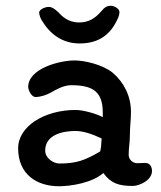

<svg xmlns="http://www.w3.org/2000/svg" viewBox="-20 -642 561 667"><path d="M124 -573C153 -524 196 -491 257 -491C345 -491 375 -547 389 -577C393 -585 395 -595 395 -600C395 -613 375 -622 366 -622C353 -622 344 -618 332 -603C311 -579 289 -564 255 -564C216 -564 195 -586 182 -600C171 -610 161 -618 150 -618C133 -618 116 -607 116 -599C116 -591 121 -578 124 -573ZM508 -48C508 -15 463 4 441 4C393 4 365 -5 339 -41C301 -7 227 5 185 5C108 5 43 -36 43 -127C43 -166 67 -198 99 -220C138 -246 189 -260 242 -260C271 -260 317 -246 337 -235V-251C337 -325 301 -346 227 -346C201 -346 175 -331 156 -320C141 -312 121 -305 103 -305C90 -305 78 -328 78 -340C78 -403 185 -432 239 -432C274 -432 336 -418 372 -389C410 -356 435 -309 435 -253C435 -225 431 -201 431 -166C431 -147 427 -128 427 -104C427 -87 442 -75 457 -75C467 -75 473 -76 485 -76C501 -76 508 -62 508 -48ZM186 -74C244 -74 274 -84 328 -116C331 -129 332 -137 333 -161C301 -176 270 -187 242 -187C200 -187 137 -175 137 -119C137 -92 166 -74 186 -74Z"/></svg>

Font: Itim
Style: Regular
Weight: 400
Designer: CadsonDemak Team
Foundry: Pablo Impallari
Version: Version 1.002;PS 001.002;hotconv 1.0.88;makeotf.lib2.5.64775